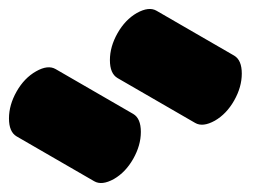

<svg xmlns="http://www.w3.org/2000/svg" viewBox="-63 -1034 603 428"><path d="M191 -635Q164 -620 147 -630Q130 -640 130 -670Q130 -700 147 -730Q164 -760 191 -775Q217 -790 234 -780Q251 -770 251 -740Q251 -710 234 -680Q217 -650 191 -635ZM416 -765Q389 -750 372 -760Q355 -770 355 -800Q355 -830 372 -860Q389 -890 416 -905Q442 -920 459 -910Q476 -900 476 -870Q476 -840 459 -810Q442 -780 416 -765ZM234 -780Q217 -790 191 -775Q164 -760 147 -730Q130 -700 130 -670Q130 -640 147 -630L-26 -730Q-43 -740 -43 -770Q-43 -800 -26 -830Q-9 -860 17.4 -875Q43.8 -890 61 -880ZM459 -910Q442 -920 416 -905Q389 -890 372 -860Q355 -830 355 -800Q355 -770 372 -760L199 -860Q182 -870 182 -900Q182 -930 199 -960Q216 -990 242 -1005Q269 -1020 286 -1010Z"/></svg>

Font: Nabla Normal
Style: Regular
Weight: 400
Designer: Arthur Reinders Folmer
Version: Version 1.000